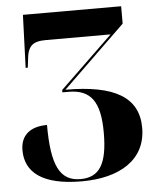

<svg xmlns="http://www.w3.org/2000/svg" viewBox="-52 -758 658 814"><g transform="rotate(-5 277.0 -351.5)"><path d="M264 11C421 11 538 -54 538 -193C538 -323 437 -382 228 -382L494 -640V-714H76L68 -489H77L81 -521C86 -580 106 -599 164 -599H439L214 -382V-372H240C334 -372 374 -320 374 -187C374 -54 340 1 259 1C171 1 137 -67 137 -240C69 -240 24 -209 24 -142C24 -50 93 11 264 11Z"/></g></svg>

Font: Noto Serif Display Condensed Black
Style: Regular
Weight: 900
Width: 3
Designer: Monotype Design Team
Foundry: Monotype Imaging Inc.
Version: Version 2.009